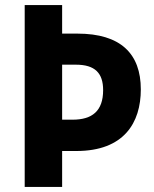

<svg xmlns="http://www.w3.org/2000/svg" viewBox="-20 -734 606 754"><path d="M533 -383C533 -523 454 -602 284 -602H224V-714H77V0H224V-141H280C467 -141 533 -252 533 -383ZM265 -264H224V-480H278C353 -480 385 -447 385 -380C385 -298 342 -264 265 -264Z"/></svg>

Font: Noto Sans Myanmar UI SemiCondensed
Style: Bold
Weight: 700
Width: 4
Designer: Monotype Design Team
Foundry: Monotype Imaging Inc.
Version: Version 2.103